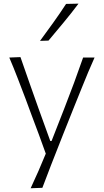

<svg xmlns="http://www.w3.org/2000/svg" viewBox="-20 -820 561 1040"><path d="M146 199.7Q189.9 106 228 12.2Q210 -38.6 190.7 -90.8Q171.4 -143.1 152.8 -191.9L118.7 -284.2Q97.7 -339.4 75.7 -396.5Q53.7 -453.6 30.3 -508.3L90.8 -510.7Q115.2 -439.9 139.2 -372.1Q163.1 -304.2 188.5 -232.9L252.4 -56.2H259.3L328.6 -233.4Q356 -303.2 381.1 -371.3Q406.2 -439.5 430.2 -508.3H492.2Q473.6 -466.8 457.5 -428.5Q441.4 -390.1 423.1 -344.5Q404.8 -298.8 378.9 -234.9L321.8 -91.8Q282.7 5.9 256.6 74Q230.5 142.1 209.5 197.3ZM196.8 -598.6Q233.9 -648.9 269.5 -698.7Q305.2 -748.5 337.9 -798.8L405.3 -800.3Q366.7 -749 325.7 -699.5Q284.7 -649.9 242.7 -600.1Z"/></svg>

Font: Pinar DS1 Light
Style: Regular
Weight: 300
Designer: Amin Abedi
Version: Version 3.000